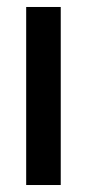

<svg xmlns="http://www.w3.org/2000/svg" viewBox="-20 -530 248 550"><path d="M55 0V-510H154V0Z"/></svg>

Font: Saira Condensed SemiBold
Style: Regular
Weight: 600
Width: 3
Designer: Hector Gatti with collaboration of the Omnibus-Type team
Foundry: Omnibus-Type
Version: Version 1.100